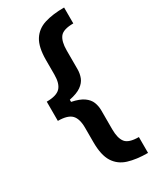

<svg xmlns="http://www.w3.org/2000/svg" viewBox="-226 -813 846 1032"><g transform="rotate(-30 196.5 -297.0)"><path d="M366.8 154.5Q295.8 154.5 245.4 138.8Q195 123.2 168.1 80.8Q141.3 38.4 141.3 -41.5V-131.7Q141.3 -187.9 117.4 -212.4Q93.4 -236.9 33 -236.9V-356.2Q93.4 -356.2 117.4 -380.9Q141.3 -405.5 141.3 -461.3V-551.8Q141.3 -632.1 168.1 -674.4Q195 -716.6 245.4 -732.2Q295.8 -747.9 366.8 -747.9V-649.1Q304.3 -649.1 283.9 -622.9Q263.5 -596.6 263.5 -541.5V-425.1Q263.5 -397.4 254.1 -373.2Q244.7 -349.1 219.1 -331Q193.5 -312.9 145.6 -303.3V-289.8Q193.5 -280.2 219.1 -262.1Q244.7 -244 254.1 -220Q263.5 -196 263.5 -168.3V-51.8Q263.5 3.6 283.9 29.8Q304.3 56.1 366.8 56.1Z"/></g></svg>

Font: Inter UI Semi Bold
Style: Regular
Weight: 600
Designer: Rasmus Andersson
Foundry: rsms
Version: 3.2;8d6f07862